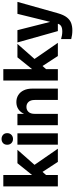

<svg xmlns="http://www.w3.org/2000/svg" viewBox="754 -1532 968 2517"><g transform="rotate(-90 1238.5 -274.0)"><path d="M191 -142V-324L357 -530H533ZM53 0V-715H202V0ZM374 0 219 -238 310 -343 547 0Z M600 0V-530H749V0ZM675 -588Q642 -588 620.5 -609Q599 -630 599 -664Q599 -699 620.5 -718.5Q642 -738 675 -738Q707 -738 729 -718.5Q751 -699 751 -664Q751 -630 729 -609Q707 -588 675 -588Z M1186 0V-304Q1186 -357 1160.5 -384.5Q1135 -412 1095 -412Q1055 -412 1029.5 -384.5Q1004 -357 1004 -304H978Q978 -381 1000 -434.5Q1022 -488 1062.5 -516Q1103 -544 1158 -544Q1210 -544 1250 -519Q1290 -494 1312.5 -447Q1335 -400 1335 -334V0ZM855 0V-530H1004V0Z M1579 -142V-324L1745 -530H1921ZM1441 0V-715H1590V0ZM1762 0 1607 -238 1698 -343 1935 0Z M2099 190Q2067 190 2039 186Q2011 182 1984 175V42Q2005 48 2030 53Q2055 58 2083 58Q2129 58 2153.5 43Q2178 28 2185 0L2315 -530H2472L2323 0Q2301 77 2268.5 118Q2236 159 2193.5 174.5Q2151 190 2099 190ZM2089 0 1940 -530H2101L2235 0Z"/></g></svg>

Font: Radio Canada Big
Style: Bold
Weight: 700
Designer: Étienne Aubert Bonn
Foundry: Coppers and Brasses
Version: Version 1.001